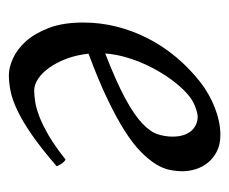

<svg xmlns="http://www.w3.org/2000/svg" viewBox="-62 -435 517 433"><g transform="rotate(90 196.5 -218.5)"><path d="M190.9 -381.8Q174.8 -367.2 159.4 -346.2Q144 -325.2 131.6 -300.8Q119.1 -276.4 110.8 -249.8Q102.5 -223.1 100.6 -197.3Q164.6 -222.2 201.9 -242.4Q239.3 -262.7 258.3 -280.8Q277.3 -298.8 282.7 -315.4Q288.1 -332 288.1 -349.1Q288.1 -364.3 284.2 -375.2Q280.3 -386.2 273.9 -392.8Q267.6 -399.4 259.5 -402.6Q251.5 -405.8 243.2 -405.8Q235.4 -405.8 220.2 -400.1Q205.1 -394.5 190.9 -381.8ZM366.2 -371.1Q366.2 -357.4 363 -342.3Q359.9 -327.1 349.9 -311Q339.8 -294.9 322 -277.3Q304.2 -259.8 274.7 -241Q245.1 -222.2 202.6 -201.9Q160.2 -181.6 101.1 -159.7Q104 -132.3 112.5 -109.9Q121.1 -87.4 132.6 -71.3Q144 -55.2 157.5 -46.1Q170.9 -37.1 184.1 -37.1Q194.3 -37.1 209 -39.3Q223.6 -41.5 242.9 -48.8Q262.2 -56.2 286.4 -70.3Q310.5 -84.5 339.8 -107.9Q345.2 -105 349.4 -98.4Q353.5 -91.8 355 -87.9Q314.9 -53.2 284.2 -32Q253.4 -10.7 229.2 0.7Q205.1 12.2 185.8 16.1Q166.5 20 148.9 20Q132.8 20 112.3 11Q91.8 2 73.7 -17.8Q55.7 -37.6 43.2 -69.6Q30.8 -101.6 30.8 -147.9Q30.8 -186 40 -222.9Q49.3 -259.8 66.7 -293.7Q84 -327.6 109.4 -357.9Q134.8 -388.2 167 -413.1Q178.2 -421.9 192.4 -429.9Q206.5 -438 221.9 -444.1Q237.3 -450.2 253.2 -453.6Q269 -457 284.2 -457Q305.2 -457 320.6 -449.5Q335.9 -441.9 346.2 -429.7Q356.4 -417.5 361.3 -402.1Q366.2 -386.7 366.2 -371.1Z"/></g></svg>

Font: Gentium Plus Phon
Style: Italic
Weight: 400
Italic angle: -8°
Designer: J. Victor Gaultney, Annie Olsen, Iska Routamaa, Becca Hirsbrunner
Foundry: SIL International
Version: Version 5.000